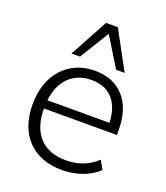

<svg xmlns="http://www.w3.org/2000/svg" viewBox="-139 -847 821 950"><g transform="rotate(20 271.5 -371.5)"><path d="M298 8C371 8 444 -17 487 -61L462 -106C413 -61 360 -44 299 -44C181 -44 111 -115 111 -248H495V-276C495 -420 418 -510 286 -510C146 -510 51 -407 51 -249C51 -87 146 8 298 8ZM146 -550H191L286 -705L381 -550H426L317 -751H255ZM113 -292C125 -395 186 -461 285 -461C383 -461 436 -398 440 -292Z"/></g></svg>

Font: Poppy and Pepper Light
Style: Regular
Weight: 300
Designer: Thy Ha
Foundry: Thy Ha
Version: Version 0.001;Glyphs 3.2 (3227)